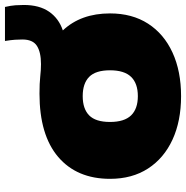

<svg xmlns="http://www.w3.org/2000/svg" viewBox="-8 -730 749 773"><g transform="rotate(-90 366.5 -343.5)"><path d="M366 11Q265.5 11 190.8 -23.5Q116 -58 74.5 -122Q33 -186 33 -275Q33 -408.5 121.2 -483.8Q209.5 -559 376 -559Q418 -559 445 -556Q472 -553 495 -553Q543 -553 568.5 -569.5Q594 -586 594 -628Q594 -641.5 593 -657.5Q592 -673.5 588 -698H725Q730.5 -674 731.8 -656Q733 -638 733 -622Q733 -559.5 705.8 -520.2Q678.5 -481 630.5 -465Q699 -392.5 699 -275Q699 -186 657.8 -122Q616.5 -58 541.5 -23.5Q466.5 11 366 11ZM366 -163Q417 -163 443.5 -190.2Q470 -217.5 470 -275Q470 -333 443.5 -359Q417 -385 366 -385Q315 -385 288.5 -359Q262 -333 262 -275Q262 -217.5 288.5 -190.2Q315 -163 366 -163Z"/></g></svg>

Font: Encode Sans Exp Black
Style: Regular
Weight: 900
Width: 7
Designer: Multiple Designers
Foundry: Impallari Type
Version: Version 3.002; ttfautohint (v1.8.3) -l 8 -r 50 -G 200 -x 14 